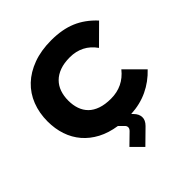

<svg xmlns="http://www.w3.org/2000/svg" viewBox="-278 -1009 1464 1464"><g transform="rotate(-45 453.5 -277.5)"><path d="M877 -667 729 -520Q691 -574 638.5 -600.5Q586 -627 521 -627Q459 -627 413.5 -610.5Q368 -594 338 -564Q308 -534 293.5 -492.5Q279 -451 279 -401Q279 -352 293 -311.5Q307 -271 336 -242Q365 -213 411 -197Q457 -181 520 -181Q652 -181 734 -284L876 -142Q811 -73 728.5 -34Q646 5 546 10L559 23Q588 52 589.5 86Q591 120 559 152L445 264L359 178L445 94Q459 80 459 66Q459 52 448 41L410 3Q323 -10 257 -45Q191 -80 146 -132.5Q101 -185 78 -253Q55 -321 55 -401Q55 -491 85 -568Q115 -645 173.5 -700.5Q232 -756 317.5 -787.5Q403 -819 513 -819Q630 -819 717 -782.5Q804 -746 877 -667Z"/></g></svg>

Font: TypoPRO Sinkin Sans
Style: 900 X Black
Weight: 950
Designer: Keith Bates
Foundry: K-Type
Version: Sinkin Sans (version 1.0)  by Keith Bates   •   © 2014   www